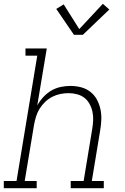

<svg xmlns="http://www.w3.org/2000/svg" viewBox="-35 -990 655 1010"><path d="M-15 0V-38H52L161 -697H99V-735H211L161 -435Q174 -459 193 -479.5Q212 -500 235 -513.5Q258 -527 284 -532.5Q310 -538 335 -538Q364 -538 391 -531Q418 -524 439.5 -507.5Q461 -491 474 -467.5Q487 -444 493 -417Q499 -390 498 -361.5Q497 -333 492 -304L448 -38H511V0H337V-38H405L450 -311Q454 -334 455 -357Q456 -380 451.5 -401.5Q447 -423 436.5 -442.5Q426 -462 409.5 -475Q393 -488 371 -494Q349 -500 326 -500Q304 -500 282 -495.5Q260 -491 239.5 -480.5Q219 -470 202 -453.5Q185 -437 173 -417.5Q161 -398 154.5 -376.5Q148 -355 144 -333L95 -38H158V0ZM354 -807 261 -943 300 -967 382 -837 506 -970 540 -940 401 -807Z"/></svg>

Font: Iosevka Slab XLtExObl
Style: Regular
Weight: 200
Width: 7
Italic angle: -9°
Monospace: yes
Designer: Belleve Invis
Foundry: Belleve Invis
Version: Version 11.1.1; ttfautohint (v1.8.3)